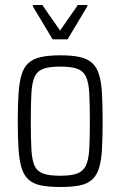

<svg xmlns="http://www.w3.org/2000/svg" viewBox="-20 -739 481 767"><path d="M222 8Q174 8 143 1.5Q112 -5 93.5 -22Q75 -39 66 -69Q57 -99 54 -144.5Q51 -190 51 -254Q51 -319 54 -364.5Q57 -410 66 -440Q75 -470 93.5 -487Q112 -504 143 -511Q174 -518 222 -518Q269 -518 299.5 -511Q330 -504 348.5 -487Q367 -470 376 -440Q385 -410 387.5 -364.5Q390 -319 390 -254Q390 -190 387.5 -144.5Q385 -99 376 -69Q367 -39 348.5 -22Q330 -5 299.5 1.5Q269 8 222 8ZM220 -37Q264 -37 287.5 -45.5Q311 -54 322.5 -76.5Q334 -99 336.5 -142Q339 -185 339 -254Q339 -324 336.5 -367.5Q334 -411 323 -433.5Q312 -456 288 -464.5Q264 -473 221 -473Q178 -473 154 -464.5Q130 -456 119 -433.5Q108 -411 105.5 -367.5Q103 -324 103 -254Q103 -185 105.5 -141.5Q108 -98 118.5 -76Q129 -54 153 -45.5Q177 -37 220 -37ZM190 -582 111 -714V-719H149L220 -617L291 -719H329V-714L250 -582Z"/></svg>

Font: Saira Condensed Light
Style: Regular
Weight: 300
Width: 3
Designer: Hector Gatti with collaboration of the Omnibus-Type team
Foundry: Omnibus-Type
Version: Version 1.101